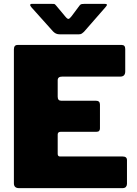

<svg xmlns="http://www.w3.org/2000/svg" viewBox="-20 -975 711 995"><path d="M52 -719Q52 -742 71 -742H611Q629 -742 629 -721V-605Q629 -578 603 -578H302Q279 -578 279 -559V-474Q279 -453 297 -453H477Q498 -453 498 -433V-309Q498 -302 494 -297Q490 -292 480 -292H295Q279 -292 279 -278V-178Q279 -164 291 -164H616Q638 -164 638 -145V-22Q638 -13 632.5 -6.5Q627 0 614 0H79Q52 0 52 -25V-719ZM392 -946Q397 -953 403.5 -954Q410 -955 419 -955H524Q543 -955 526 -937L415 -810Q410 -805 404 -801Q398 -797 387 -797H292Q278 -797 270 -801Q262 -805 255 -812L143 -937Q136 -945 136.5 -950Q137 -955 146 -955H245Q255 -955 260 -954.5Q265 -954 271 -946L317 -891Q329 -876 335 -877Q341 -878 351 -891Z"/></svg>

Font: Libre Franklin Black
Style: Regular
Weight: 900
Designer: Pablo Impallari, Rodrigo Fuenzalida, Nhung Nguyen
Foundry: Impallari Type
Version: Version 3.000